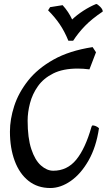

<svg xmlns="http://www.w3.org/2000/svg" viewBox="-20 -914 537 966"><path d="M233 32Q169 32 123.5 -4Q78 -40 54 -104.5Q30 -169 30 -252Q30 -314 51.5 -380.5Q73 -447 121 -508Q169 -569 249 -614Q329 -659 446 -677L463 -651L430 -565Q414 -567 399.5 -568Q385 -569 371 -569Q297 -569 248 -544.5Q199 -520 171 -480.5Q143 -441 131 -395Q119 -349 119 -307Q119 -220 137.5 -164Q156 -108 186 -81.5Q216 -55 248 -55Q318 -55 363.5 -110.5Q409 -166 440 -275Q442 -283 447 -283Q452 -283 460.5 -280Q469 -277 478 -269Q464 -174 425.5 -106.5Q387 -39 336 -3.5Q285 32 233 32ZM324 -709Q305 -756 280.5 -792Q256 -828 222 -862L232 -878L295 -888Q325 -855 343 -816Q367 -839 399.5 -860Q432 -881 464 -894Q471 -893 484 -880Q497 -867 497 -856Q442 -819 408 -784Q374 -749 348 -709Z"/></svg>

Font: Julee
Style: Regular
Weight: 400
Designer: Julian Tunni
Foundry: Julian Tunni
Version: Version 1.002; ttfautohint (v1.8.4.7-5d5b);gftools[0.9.23]